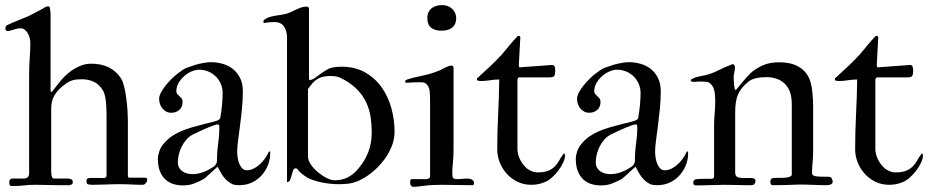

<svg xmlns="http://www.w3.org/2000/svg" viewBox="-20 -719 3620 747"><path d="M16.1 -10.3Q16.1 -18.1 19.8 -21.2Q23.4 -24.4 28.8 -24.4H74.7Q93.3 -25.9 93.3 -44.9V-430.2Q93.3 -449.2 94 -464.6Q94.7 -480 95.7 -494.1Q96.7 -508.3 97.4 -522Q98.1 -535.6 98.1 -550.8Q98.1 -561 95.5 -571.3Q92.8 -581.5 87.9 -589.8Q83 -598.1 75.9 -603.5Q68.8 -608.9 59.6 -608.9Q52.7 -608.9 45.9 -607.2Q39.1 -605.5 32.5 -603.5Q25.9 -601.6 20.5 -599.9Q15.1 -598.1 11.2 -598.1Q1 -598.1 1 -607.4Q1 -611.3 2.2 -615Q3.4 -618.7 7.8 -621.1Q22.5 -628.4 43 -636.7Q63.5 -645 85 -653.8Q103.5 -662.1 117.4 -669.9Q131.3 -677.7 147.5 -686Q152.8 -689.9 158 -692.1Q163.1 -694.3 168.5 -694.3Q172.9 -694.3 174.3 -686.5Q174.8 -685.5 175 -682.1Q175.3 -678.7 175.8 -674.6Q176.3 -670.4 176.5 -667Q176.8 -663.6 176.8 -662.1V-367.7Q176.8 -361.3 181.6 -361.3Q198.7 -383.8 215.3 -404.1Q231.9 -424.3 253.9 -440.9Q271 -453.6 291.3 -462.4Q311.5 -471.2 335.4 -471.2Q353 -471.2 369.9 -468Q386.7 -464.8 401.9 -457.5Q417 -450.2 429.7 -439Q442.4 -427.7 452.1 -411.6Q459 -399.9 463.9 -378.7Q468.8 -357.4 471.7 -334Q474.6 -310.5 476.1 -288.6Q477.5 -266.6 477.5 -253.4V-34.7Q477.5 -27.8 483.4 -27.8H540Q545.4 -27.8 549.1 -26.6Q552.7 -25.4 552.7 -21Q552.7 -12.7 547.1 -6.3Q541.5 0 535.6 0Q513.7 0 492.2 -1.2Q470.7 -2.4 445.3 -2.4Q418.9 -2.4 391.8 -1.2Q364.7 0 342.3 0Q326.7 0 321.5 -2.2Q316.4 -4.4 316.4 -14.2Q316.4 -22.5 321.3 -24.7Q326.2 -26.9 336.4 -26.9Q352.1 -26.9 365.2 -26.6Q378.4 -26.4 386.2 -26.4Q388.7 -26.4 391.6 -29.3Q394.5 -32.2 394.5 -34.7V-260.3Q394.5 -272 394.3 -286.6Q394 -301.3 392.8 -315.9Q391.6 -330.6 388.9 -343.8Q386.2 -356.9 381.3 -365.7Q366.7 -390.6 345.5 -400.6Q324.2 -410.6 300.3 -410.6Q289.1 -410.6 280.3 -409.9Q271.5 -409.2 263.9 -407Q256.3 -404.8 249.3 -401.4Q242.2 -397.9 234.4 -392.1Q207.5 -373 193.4 -350.6Q179.2 -328.1 179.2 -298.3V-53.2Q179.2 -50.3 179.4 -45.4Q179.7 -40.5 180.7 -35.9Q181.6 -31.2 183.8 -27.8Q186 -24.4 190.4 -24.4H244.6Q252 -24.4 257.6 -21.2Q263.2 -18.1 263.2 -10.3Q263.2 -4.4 260.3 -2.4Q257.3 -0.5 250.5 1.5H215.8Q203.6 1.5 189.5 1.2Q175.3 1 161.4 0.7Q147.5 0.5 134.8 0.2Q122.1 0 112.8 0Q93.8 0 75.9 2.2Q58.1 4.4 42.5 4.4H22.9Q19 4.4 17.6 0Q16.1 -4.4 16.1 -10.3Z M826.7 -70.3 824.2 -68.4Q823.7 -68.4 816.2 -61.3Q808.6 -54.2 799.3 -45.7Q790 -37.1 781.7 -29.8Q773.4 -22.5 771.5 -22Q755.9 -13.2 736.1 -5.4Q716.3 2.4 691.4 2.4Q673.8 2.4 656.5 -2.4Q639.2 -7.3 625.2 -19.3Q611.3 -31.2 602.8 -51.3Q594.2 -71.3 594.2 -102.1Q594.2 -113.3 599.9 -130.6Q605.5 -147.9 618.7 -162.1Q632.3 -178.2 648.7 -189.2Q665 -200.2 684.8 -208.7Q704.6 -217.3 728.5 -224.1Q752.4 -231 781.7 -238.3Q788.6 -239.7 796.4 -241.7Q804.2 -243.7 811.3 -245.6Q818.4 -247.6 823.5 -249.3Q828.6 -251 830.1 -252.4Q832.5 -254.4 834.7 -255.9Q836.9 -257.3 837.4 -262.7Q839.4 -273.9 841.1 -286.6Q842.8 -299.3 844 -312Q845.2 -324.7 845.7 -336.4Q846.2 -348.1 846.2 -357.4Q846.2 -376.5 838.9 -393.1Q831.5 -409.7 819.1 -421.9Q806.6 -434.1 790 -440.9Q773.4 -447.8 754.9 -447.8Q740.2 -447.8 724.4 -440.7Q708.5 -433.6 695.6 -421.9Q682.6 -410.2 674.3 -395.3Q666 -380.4 666 -364.7Q666 -357.4 669.9 -353Q673.8 -348.6 678.2 -344.7Q682.6 -340.8 686.5 -335.9Q690.4 -331.1 690.4 -322.8Q690.4 -302.7 677.7 -291.5Q665 -280.3 646.5 -280.3Q635.3 -280.3 626.7 -284.9Q618.2 -289.6 611.8 -297.1Q605.5 -304.7 602.3 -314.5Q599.1 -324.2 599.1 -334.5Q599.1 -344.2 604.5 -355.5Q609.9 -366.7 617.7 -377.4Q625.5 -388.2 634 -397.7Q642.6 -407.2 648.4 -413.1Q659.2 -423.3 669.2 -431.2Q679.2 -439 690.4 -446.8Q698.7 -452.1 707.5 -455.6Q716.3 -459 724.6 -461.4Q729.5 -463.4 738 -466.1Q746.6 -468.8 757.1 -471.2Q767.6 -473.6 779.1 -475.3Q790.5 -477.1 801.3 -477.1Q824.2 -477.1 846.4 -470.7Q868.7 -464.4 886 -450.7Q903.3 -437 914.1 -415.5Q924.8 -394 924.8 -364.3Q924.8 -331.1 921.4 -296.4Q918 -261.7 913.8 -230Q909.7 -198.2 906.2 -171.9Q902.8 -145.5 902.8 -129.4Q902.8 -121.1 904.3 -108.6Q905.8 -96.2 909.9 -84.7Q914.1 -73.2 921.4 -64.9Q928.7 -56.6 940.4 -56.6Q954.1 -56.6 966.8 -63Q979.5 -69.3 990.2 -79.1Q1001 -88.9 1009.5 -100.6Q1018.1 -112.3 1023.4 -123.5Q1024.4 -125.5 1025.6 -127.7Q1026.9 -129.9 1029.3 -129.9Q1031.2 -129.9 1031.2 -126.5V-121.6Q1031.2 -100.1 1023.2 -78.4Q1015.1 -56.6 999.8 -38.8Q984.4 -21 961.9 -9.8Q939.5 1.5 910.2 1.5Q904.8 1.5 897.7 0.7Q890.6 0 884.3 -2.4Q871.6 -8.8 863.3 -16.4Q855 -23.9 848.9 -32.2Q842.8 -40.5 837.6 -50Q832.5 -59.6 826.7 -70.3ZM671.9 -87.9Q671.9 -75.7 676.8 -66.9Q681.6 -58.1 689.7 -52.5Q697.8 -46.9 708 -44.2Q718.3 -41.5 728.5 -41.5Q741.2 -41.5 753.2 -44.2Q765.1 -46.9 775.9 -51.3Q786.6 -55.7 795.7 -60.8Q804.7 -65.9 812 -70.8Q824.2 -81.5 824.2 -92.8Q824.2 -128.9 828.9 -160.9Q833.5 -192.9 833.5 -223.6Q833.5 -227.1 832.8 -231Q832 -234.9 828.1 -234.9Q823.7 -234.9 819.6 -233.6Q815.4 -232.4 812 -231.4Q790.5 -223.6 770 -214.4Q749.5 -205.1 729.5 -195.3Q715.8 -188 705.1 -175.8Q694.3 -163.6 687 -148.9Q679.7 -134.3 675.8 -118.4Q671.9 -102.5 671.9 -87.9Z M1129.9 -64Q1123 -64 1120.1 -55.7Q1117.2 -47.4 1114.7 -37.4Q1112.3 -27.3 1108.6 -19Q1105 -10.7 1096.7 -10.7V-572.8Q1096.7 -599.6 1084.7 -616.5Q1072.8 -633.3 1046.4 -633.3Q1035.2 -633.3 1027.1 -632.3Q1019 -631.3 1005.9 -629.4L1004.9 -634.3Q1004.9 -640.1 1008.1 -642.1Q1011.2 -644 1017.6 -647.9Q1024.4 -651.9 1034.2 -654.3Q1043.9 -656.7 1054.4 -658.4Q1064.9 -660.2 1075.2 -661.6Q1085.4 -663.1 1093.8 -665.5Q1103 -668 1112.8 -672.6Q1122.6 -677.2 1132.3 -681.9Q1142.1 -686.5 1152.1 -689.9Q1162.1 -693.4 1171.9 -693.4Q1182.1 -693.4 1182.1 -684.1V-415.5Q1182.1 -407.2 1185.5 -407.2Q1188 -407.2 1192.9 -409.4Q1197.8 -411.6 1200.2 -412.1Q1218.8 -426.3 1232.7 -435.8Q1246.6 -445.3 1259.8 -452.1Q1265.6 -454.6 1278.1 -457Q1290.5 -459.5 1309.1 -459.5Q1360.8 -459.5 1399.7 -437.7Q1438.5 -416 1464.1 -380.4Q1489.7 -344.7 1502.4 -299.1Q1515.1 -253.4 1515.1 -206.1Q1515.1 -176.8 1503.2 -147.7Q1491.2 -118.7 1471.2 -93Q1451.2 -67.4 1425.5 -46.9Q1399.9 -26.4 1372.1 -14.2Q1353.5 -6.8 1336.2 -4.6Q1318.8 -2.4 1298.8 -2.4Q1269 -2.4 1240.2 -7.6Q1211.4 -12.7 1184.6 -23.4Q1172.9 -28.8 1161.4 -37.6Q1149.9 -46.4 1141.6 -54.7Q1139.6 -57.1 1137.7 -60.5Q1135.7 -64 1129.9 -64ZM1178.2 -109.9Q1178.2 -95.2 1189.5 -78.9Q1200.7 -62.5 1216.8 -49.1Q1232.9 -35.6 1250.7 -26.6Q1268.6 -17.6 1281.7 -17.6Q1312.5 -17.6 1335.9 -30.5Q1359.4 -43.5 1376.5 -65.9Q1399.9 -93.8 1413.1 -127.9Q1426.3 -162.1 1426.3 -203.6Q1426.3 -234.9 1421.9 -263.7Q1417.5 -292.5 1405.8 -318.4Q1394 -344.2 1373.8 -366.5Q1353.5 -388.7 1321.8 -407.2Q1314.5 -411.1 1308.3 -414.3Q1302.2 -417.5 1295.9 -419.4Q1289.6 -421.4 1282.2 -422.4Q1274.9 -423.3 1265.6 -423.3Q1249.5 -423.3 1237.1 -420.4Q1224.6 -417.5 1214.6 -411.4Q1204.6 -405.3 1196 -395.5Q1187.5 -385.7 1178.2 -372.6Z M1575.7 -9.3Q1575.7 -11.7 1576.4 -16.8Q1577.1 -22 1582.5 -22H1639.2Q1643.6 -22 1648.4 -24.9Q1653.3 -27.8 1653.3 -32.7V-321.8Q1653.3 -344.7 1651.9 -361.8Q1650.4 -378.9 1642.6 -387.7Q1639.2 -393.1 1636 -394.5Q1632.8 -396 1630.9 -397Q1628.4 -397.9 1625.7 -398.4Q1623 -398.9 1619.6 -398.9H1609.4Q1599.6 -398.9 1585.9 -398.4Q1572.3 -397.9 1563 -397Q1561 -397 1558.6 -397.7Q1556.2 -398.4 1556.2 -400.4Q1556.2 -405.8 1558.3 -406.7Q1560.5 -407.7 1564 -409.7Q1583 -416 1605.5 -420.7Q1627.9 -425.3 1648.4 -430.7Q1649.9 -430.7 1655 -432.4Q1660.2 -434.1 1665.8 -436Q1671.4 -438 1676.8 -439.9Q1682.1 -441.9 1684.6 -442.9Q1690.9 -444.8 1697.5 -448.5Q1704.1 -452.1 1710.9 -455.6Q1717.8 -459 1724.4 -461.4Q1731 -463.9 1737.8 -463.9Q1740.2 -463.9 1742.4 -461.4Q1744.6 -459 1744.6 -454.6V-137.7Q1744.6 -120.1 1743.9 -108.6Q1743.2 -97.2 1742.2 -87.6Q1741.2 -78.1 1740.5 -68.6Q1739.7 -59.1 1739.7 -45.4Q1739.7 -31.2 1742.9 -26.6Q1746.1 -22 1761.7 -22Q1767.1 -22 1778.3 -23.2Q1789.6 -24.4 1797.4 -24.4Q1801.3 -24.4 1805.9 -23.7Q1810.5 -22.9 1814.7 -21Q1818.8 -19 1821.5 -15.6Q1824.2 -12.2 1824.2 -6.8Q1824.2 -3.4 1823 -1Q1821.8 1.5 1817.4 1.5Q1781.7 1.5 1753.2 0.7Q1724.6 0 1699.2 0Q1655.8 0 1628.9 3.9Q1602.1 7.8 1590.8 7.8Q1575.7 7.8 1575.7 -9.3ZM1642.6 -649.4Q1642.6 -662.6 1647.5 -672.1Q1652.3 -681.6 1660.4 -687.7Q1668.5 -693.8 1679.2 -696.5Q1689.9 -699.2 1701.7 -699.2Q1712.4 -699.2 1722.2 -695.3Q1731.9 -691.4 1739.3 -684.6Q1746.6 -677.7 1750.7 -668.5Q1754.9 -659.2 1754.9 -648.9Q1754.9 -635.7 1750.5 -626.2Q1746.1 -616.7 1738.3 -610.8Q1730.5 -605 1720 -602.3Q1709.5 -599.6 1697.3 -599.6Q1671.9 -599.6 1657.2 -611.3Q1642.6 -623 1642.6 -649.4Z M1914.6 -136.2Q1914.6 -205.6 1918 -272.7Q1921.4 -339.8 1922.4 -409.7Q1903.3 -409.7 1886 -406.7Q1868.7 -403.8 1851.6 -403.8Q1846.2 -403.8 1840.8 -404.8Q1835.4 -405.8 1835.4 -411.6Q1835.4 -413.6 1836.7 -414.6Q1837.9 -415.5 1840.3 -418Q1865.2 -440.4 1888.4 -462.4Q1911.6 -484.4 1933.6 -508.3Q1939.9 -515.6 1947 -524.4Q1954.1 -533.2 1961.7 -542.2Q1969.2 -551.3 1977.3 -560.5Q1985.4 -569.8 1993.2 -577.6Q1995.1 -579.6 1998.5 -579.6Q2002.9 -579.6 2004.4 -573.7L1998.5 -466.3Q1998.5 -457 2002.4 -457L2128.4 -466.3Q2132.8 -466.3 2135.3 -463.9Q2137.7 -461.4 2138.7 -457.8Q2139.6 -454.1 2139.9 -450.2Q2140.1 -446.3 2140.1 -443.4Q2140.1 -430.2 2136.7 -424.1Q2133.3 -418 2117.7 -418H2000Q1996.1 -418 1994.1 -413.1Q1993.2 -411.1 1993.2 -408.7V-139.2Q1993.2 -122.1 2001.2 -103Q2009.3 -84 2026.4 -66.9Q2034.2 -59.1 2046.9 -53.7Q2059.6 -48.3 2071.3 -48.3Q2097.7 -48.3 2113.3 -54.9Q2128.9 -61.5 2138.9 -71.8Q2148.9 -82 2155.3 -94Q2161.6 -106 2169.9 -116.7Q2171.9 -121.6 2174.3 -121.6Q2176.8 -121.6 2177.5 -118.4Q2178.2 -115.2 2178.2 -113.3Q2178.2 -102.1 2171.1 -86.7Q2164.1 -71.3 2152.6 -55.9Q2141.1 -40.5 2127 -28.1Q2112.8 -15.6 2099.1 -10.3Q2074.7 0 2047.4 0Q2016.1 0 1991.5 -12.7Q1966.8 -25.4 1949.7 -45.2Q1932.6 -64.9 1923.6 -89.1Q1914.6 -113.3 1914.6 -136.2Z M2452.6 -70.3 2450.2 -68.4Q2449.7 -68.4 2442.1 -61.3Q2434.6 -54.2 2425.3 -45.7Q2416 -37.1 2407.7 -29.8Q2399.4 -22.5 2397.5 -22Q2381.8 -13.2 2362.1 -5.4Q2342.3 2.4 2317.4 2.4Q2299.8 2.4 2282.5 -2.4Q2265.1 -7.3 2251.2 -19.3Q2237.3 -31.2 2228.8 -51.3Q2220.2 -71.3 2220.2 -102.1Q2220.2 -113.3 2225.8 -130.6Q2231.4 -147.9 2244.6 -162.1Q2258.3 -178.2 2274.7 -189.2Q2291 -200.2 2310.8 -208.7Q2330.6 -217.3 2354.5 -224.1Q2378.4 -231 2407.7 -238.3Q2414.6 -239.7 2422.4 -241.7Q2430.2 -243.7 2437.3 -245.6Q2444.3 -247.6 2449.5 -249.3Q2454.6 -251 2456.1 -252.4Q2458.5 -254.4 2460.7 -255.9Q2462.9 -257.3 2463.4 -262.7Q2465.3 -273.9 2467 -286.6Q2468.8 -299.3 2470 -312Q2471.2 -324.7 2471.7 -336.4Q2472.2 -348.1 2472.2 -357.4Q2472.2 -376.5 2464.8 -393.1Q2457.5 -409.7 2445.1 -421.9Q2432.6 -434.1 2416 -440.9Q2399.4 -447.8 2380.9 -447.8Q2366.2 -447.8 2350.3 -440.7Q2334.5 -433.6 2321.5 -421.9Q2308.6 -410.2 2300.3 -395.3Q2292 -380.4 2292 -364.7Q2292 -357.4 2295.9 -353Q2299.8 -348.6 2304.2 -344.7Q2308.6 -340.8 2312.5 -335.9Q2316.4 -331.1 2316.4 -322.8Q2316.4 -302.7 2303.7 -291.5Q2291 -280.3 2272.5 -280.3Q2261.2 -280.3 2252.7 -284.9Q2244.1 -289.6 2237.8 -297.1Q2231.4 -304.7 2228.3 -314.5Q2225.1 -324.2 2225.1 -334.5Q2225.1 -344.2 2230.5 -355.5Q2235.8 -366.7 2243.7 -377.4Q2251.5 -388.2 2260 -397.7Q2268.6 -407.2 2274.4 -413.1Q2285.2 -423.3 2295.2 -431.2Q2305.2 -439 2316.4 -446.8Q2324.7 -452.1 2333.5 -455.6Q2342.3 -459 2350.6 -461.4Q2355.5 -463.4 2364 -466.1Q2372.6 -468.8 2383.1 -471.2Q2393.6 -473.6 2405 -475.3Q2416.5 -477.1 2427.2 -477.1Q2450.2 -477.1 2472.4 -470.7Q2494.6 -464.4 2512 -450.7Q2529.3 -437 2540 -415.5Q2550.8 -394 2550.8 -364.3Q2550.8 -331.1 2547.4 -296.4Q2543.9 -261.7 2539.8 -230Q2535.6 -198.2 2532.2 -171.9Q2528.8 -145.5 2528.8 -129.4Q2528.8 -121.1 2530.3 -108.6Q2531.7 -96.2 2535.9 -84.7Q2540 -73.2 2547.4 -64.9Q2554.7 -56.6 2566.4 -56.6Q2580.1 -56.6 2592.8 -63Q2605.5 -69.3 2616.2 -79.1Q2627 -88.9 2635.5 -100.6Q2644 -112.3 2649.4 -123.5Q2650.4 -125.5 2651.6 -127.7Q2652.8 -129.9 2655.3 -129.9Q2657.2 -129.9 2657.2 -126.5V-121.6Q2657.2 -100.1 2649.2 -78.4Q2641.1 -56.6 2625.7 -38.8Q2610.4 -21 2587.9 -9.8Q2565.4 1.5 2536.1 1.5Q2530.8 1.5 2523.7 0.7Q2516.6 0 2510.3 -2.4Q2497.6 -8.8 2489.3 -16.4Q2481 -23.9 2474.9 -32.2Q2468.8 -40.5 2463.6 -50Q2458.5 -59.6 2452.6 -70.3ZM2297.9 -87.9Q2297.9 -75.7 2302.7 -66.9Q2307.6 -58.1 2315.7 -52.5Q2323.7 -46.9 2334 -44.2Q2344.2 -41.5 2354.5 -41.5Q2367.2 -41.5 2379.2 -44.2Q2391.1 -46.9 2401.9 -51.3Q2412.6 -55.7 2421.6 -60.8Q2430.7 -65.9 2438 -70.8Q2450.2 -81.5 2450.2 -92.8Q2450.2 -128.9 2454.8 -160.9Q2459.5 -192.9 2459.5 -223.6Q2459.5 -227.1 2458.7 -231Q2458 -234.9 2454.1 -234.9Q2449.7 -234.9 2445.6 -233.6Q2441.4 -232.4 2438 -231.4Q2416.5 -223.6 2396 -214.4Q2375.5 -205.1 2355.5 -195.3Q2341.8 -188 2331.1 -175.8Q2320.3 -163.6 2313 -148.9Q2305.7 -134.3 2301.8 -118.4Q2297.9 -102.5 2297.9 -87.9Z M3060.5 -39.1V-314.5Q3060.5 -366.2 3033.9 -392.6Q3007.3 -418.9 2960.9 -418.9Q2939 -418.9 2920.9 -414.6Q2902.8 -410.2 2892.6 -401.9Q2877 -389.2 2866.9 -377Q2856.9 -364.7 2851.1 -350.8Q2845.2 -336.9 2842.8 -319.8Q2840.3 -302.7 2840.3 -280.3V-48.3Q2840.3 -35.6 2847.7 -31Q2855 -26.4 2874 -26.4H2901.9Q2919.4 -26.4 2919.4 -15.1Q2919.4 -0.5 2905.3 1.5H2878.9Q2860.4 1.5 2841.1 0.7Q2821.8 0 2798.8 0Q2790 0 2776.1 0.5Q2762.2 1 2746.6 1.2Q2731 1.5 2715.3 2Q2699.7 2.4 2688 2.4Q2677.2 2.4 2677.2 -8.3Q2677.2 -20.5 2689.9 -22Q2706.1 -23.4 2722.2 -23.4H2750Q2752.4 -23.4 2755.4 -25.9Q2758.3 -28.3 2758.3 -32.2V-237.3Q2758.3 -253.9 2760.5 -277.8Q2762.7 -301.8 2762.7 -326.2Q2762.7 -337.9 2761.7 -348.9Q2760.7 -359.9 2758.3 -369.4Q2755.9 -378.9 2750.7 -386.2Q2745.6 -393.6 2737.8 -397.9Q2735.4 -399.9 2726.1 -400.9Q2716.8 -401.9 2706.5 -401.9Q2698.2 -401.9 2690.7 -401.1Q2683.1 -400.4 2680.7 -400.4Q2671.4 -400.4 2668.9 -402.8Q2667 -404.8 2667 -406.2Q2667 -409.7 2671.6 -411.6Q2676.3 -413.6 2684.6 -417.5Q2687.5 -418.5 2693.8 -419.9Q2700.2 -421.4 2706.8 -422.9Q2713.4 -424.3 2719 -425.5Q2724.6 -426.8 2726.1 -426.8Q2750.5 -433.1 2774.7 -445.3Q2798.8 -457.5 2822.3 -466.3Q2824.7 -467.8 2828.1 -468.8Q2830.1 -469.2 2831.5 -469.7Q2839.4 -466.8 2839.4 -457Q2839.4 -446.8 2836.9 -437.5Q2834.5 -428.2 2834.5 -420.9Q2834.5 -416.5 2834.7 -408Q2835 -399.4 2835.9 -390.9Q2836.9 -382.3 2838.1 -375.7Q2839.4 -369.1 2841.8 -369.1Q2843.8 -369.1 2850.3 -377.2Q2856.9 -385.3 2866.2 -396.7Q2875.5 -408.2 2887 -420.9Q2898.4 -433.6 2910.2 -442.9Q2933.6 -460 2956.8 -468.3Q2980 -476.6 3010.3 -476.6Q3049.8 -476.6 3074.5 -465.8Q3099.1 -455.1 3113.5 -437.7Q3127.9 -420.4 3133.8 -398.7Q3139.6 -377 3141.1 -355.5Q3142.1 -344.2 3142.8 -332.8Q3143.6 -321.3 3143.6 -310.1V-128.4Q3143.6 -116.2 3142.8 -106.2Q3142.1 -96.2 3141.4 -86.7Q3140.6 -77.1 3139.9 -67.6Q3139.2 -58.1 3139.2 -47.4Q3139.2 -41.5 3141.8 -38.3Q3144.5 -35.2 3151.9 -33.7Q3159.2 -32.2 3171.9 -31.7Q3184.6 -31.2 3204.1 -31.2Q3212.4 -31.2 3216.1 -24.7Q3219.7 -18.1 3219.7 -12.7Q3219.7 -7.3 3216.8 -4.6Q3213.9 -2 3209.7 -0.5Q3205.6 1 3200.7 1.2Q3195.8 1.5 3191.4 1.5Q3169.9 1.5 3143.3 0.2Q3116.7 -1 3091.8 -1Q3084 -1 3075.4 -0.5Q3066.9 0 3055.2 0.2Q3043.5 0.5 3027.6 1Q3011.7 1.5 2988.8 1.5Q2981.4 1.5 2979.2 -2.4Q2977.1 -6.3 2977.1 -12.7Q2977.1 -24.9 2988.8 -26.4Q2994.1 -26.9 2999.8 -26.9Q3005.4 -26.9 3011.7 -26.9Q3021 -26.9 3029.8 -27.3Q3038.6 -27.8 3045.4 -29.3Q3052.2 -30.8 3056.4 -33.2Q3060.5 -35.6 3060.5 -39.1Z M3307.1 -136.2Q3307.1 -205.6 3310.5 -272.7Q3314 -339.8 3314.9 -409.7Q3295.9 -409.7 3278.6 -406.7Q3261.2 -403.8 3244.1 -403.8Q3238.8 -403.8 3233.4 -404.8Q3228 -405.8 3228 -411.6Q3228 -413.6 3229.2 -414.6Q3230.5 -415.5 3232.9 -418Q3257.8 -440.4 3281 -462.4Q3304.2 -484.4 3326.2 -508.3Q3332.5 -515.6 3339.6 -524.4Q3346.7 -533.2 3354.2 -542.2Q3361.8 -551.3 3369.9 -560.5Q3377.9 -569.8 3385.7 -577.6Q3387.7 -579.6 3391.1 -579.6Q3395.5 -579.6 3397 -573.7L3391.1 -466.3Q3391.1 -457 3395 -457L3521 -466.3Q3525.4 -466.3 3527.8 -463.9Q3530.3 -461.4 3531.2 -457.8Q3532.2 -454.1 3532.5 -450.2Q3532.7 -446.3 3532.7 -443.4Q3532.7 -430.2 3529.3 -424.1Q3525.9 -418 3510.3 -418H3392.6Q3388.7 -418 3386.7 -413.1Q3385.7 -411.1 3385.7 -408.7V-139.2Q3385.7 -122.1 3393.8 -103Q3401.9 -84 3418.9 -66.9Q3426.8 -59.1 3439.5 -53.7Q3452.1 -48.3 3463.9 -48.3Q3490.2 -48.3 3505.9 -54.9Q3521.5 -61.5 3531.5 -71.8Q3541.5 -82 3547.9 -94Q3554.2 -106 3562.5 -116.7Q3564.5 -121.6 3566.9 -121.6Q3569.3 -121.6 3570.1 -118.4Q3570.8 -115.2 3570.8 -113.3Q3570.8 -102.1 3563.7 -86.7Q3556.6 -71.3 3545.2 -55.9Q3533.7 -40.5 3519.5 -28.1Q3505.4 -15.6 3491.7 -10.3Q3467.3 0 3439.9 0Q3408.7 0 3384 -12.7Q3359.4 -25.4 3342.3 -45.2Q3325.2 -64.9 3316.2 -89.1Q3307.1 -113.3 3307.1 -136.2Z"/></svg>

Font: IM FELL French Canon
Style: Regular
Weight: 400
Designer: Igino Marini
Foundry: Igino Marini,
Version: 3.00